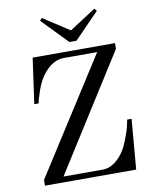

<svg xmlns="http://www.w3.org/2000/svg" viewBox="-98 -993 848 1066"><g transform="rotate(-10 326.0 -460.0)"><path d="M200 -906 212 -920 360 -824 508 -920 520 -906 380 -762H340ZM68 0V-32L482 -680H294Q235 -680 185 -622Q152 -583 132.5 -525.5Q113 -468 113 -456H88L124 -712H588V-680L178 -32H399Q454 -32 502 -88Q527 -117 546.5 -165.5Q566 -214 574 -248L581 -282H606L582 0Z"/></g></svg>

Font: Old Standard TT
Style: Regular
Weight: 400
Designer: Alexey Kryukov <alexios@thessalonica.org.ru>
Version: Version 1.0